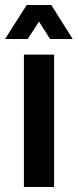

<svg xmlns="http://www.w3.org/2000/svg" viewBox="-41 -743 309 763"><path d="M54 0V-526H174V0ZM-21 -588 65 -723H163L248 -588H158L114 -657L69 -588Z"/></svg>

Font: Archivo Narrow
Style: Bold
Weight: 700
Designer: Hector Gatti
Foundry: Omnibus-Type
Version: Version 3.002